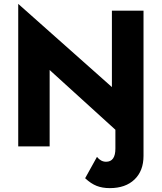

<svg xmlns="http://www.w3.org/2000/svg" viewBox="-20 -755 834 990"><path d="M546 215Q508 215 478.5 203.5Q449 192 419 164L480 54Q500 79 527 79Q575 79 575 11V-86L236 -394V0H74V-735L557 -306V-700H720V49Q720 126 673.5 170.5Q627 215 546 215Z"/></svg>

Font: Jost*
Style: Bold
Weight: 700
Version: Version 3.7